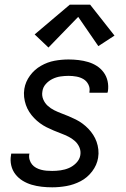

<svg xmlns="http://www.w3.org/2000/svg" viewBox="-20 -792 540 820"><path d="M203 8Q180 8 158 5.5Q136 3 115.5 -3Q95 -9 77 -20Q59 -31 46 -47.5Q33 -64 28 -85.5Q23 -107 27 -129Q27 -131 27.5 -133Q28 -135 28 -136H106Q106 -136 105.5 -135Q105 -134 105 -133Q103 -121 106.5 -109.5Q110 -98 117 -89.5Q124 -81 134 -75.5Q144 -70 155.5 -67Q167 -64 178.5 -63Q190 -62 203 -62Q220 -62 238.5 -64.5Q257 -67 274.5 -74.5Q292 -82 306 -96.5Q320 -111 323 -129Q326 -147 319 -163Q312 -179 299.5 -190Q287 -201 272 -208.5Q257 -216 241 -222Q225 -228 209.5 -234.5Q194 -241 179 -248.5Q164 -256 150.5 -266Q137 -276 125.5 -288Q114 -300 105 -314Q96 -328 90.5 -344Q85 -360 83 -377.5Q81 -395 84 -413Q89 -443 108 -469Q127 -495 155 -511Q183 -527 213 -532.5Q243 -538 273 -538Q294 -538 315.5 -535.5Q337 -533 357 -527Q377 -521 394 -510Q411 -499 423 -482.5Q435 -466 439.5 -445.5Q444 -425 441 -403Q440 -401 440 -399.5Q440 -398 439 -396H362Q362 -397 362 -398Q362 -399 362 -400Q365 -416 357.5 -431Q350 -446 336.5 -454Q323 -462 306.5 -465Q290 -468 273 -468Q256 -468 238.5 -465.5Q221 -463 204.5 -455Q188 -447 175.5 -433Q163 -419 161 -401Q158 -384 164.5 -368Q171 -352 183.5 -340.5Q196 -329 211 -321.5Q226 -314 242 -308Q258 -302 273.5 -295.5Q289 -289 304 -281.5Q319 -274 332.5 -264Q346 -254 357.5 -242Q369 -230 378 -216Q387 -202 392.5 -186.5Q398 -171 400 -153.5Q402 -136 399 -118Q394 -87 373.5 -60Q353 -33 324 -18Q295 -3 264 2.5Q233 8 203 8ZM187 -589 128 -645 278 -772H365L469 -640L400 -595L314 -720Z"/></svg>

Font: Iosevka Curly Oblique
Style: Regular
Weight: 400
Italic angle: -9°
Monospace: yes
Designer: Belleve Invis
Foundry: Belleve Invis
Version: Version 11.1.0; ttfautohint (v1.8.3)